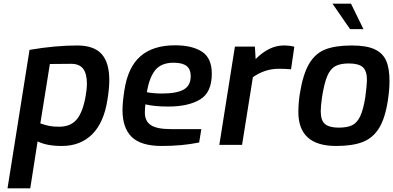

<svg xmlns="http://www.w3.org/2000/svg" viewBox="-20 -790 2144 1047"><path d="M141 -518Q280 -542 401 -542Q492 -542 534 -495.5Q576 -449 576 -353Q576 -307 566 -247Q547 -122 483 -58Q419 6 317 6Q235 6 185 -19L145 237H21ZM448 -272Q454 -308 454 -332Q454 -388 433.5 -415Q413 -442 368 -442L252 -441L200 -117Q229 -107 250.5 -103Q272 -99 303 -99Q366 -99 399.5 -140Q433 -181 448 -272Z M648 -190Q648 -230 658 -296Q677 -423 745.5 -483Q814 -543 935 -543Q1027 -543 1081 -508.5Q1135 -474 1135 -388Q1135 -286 1071 -247.5Q1007 -209 897 -209Q821 -209 773 -221Q770 -199 770 -176Q770 -129 803 -107.5Q836 -86 910 -86H1078L1066 -13Q973 6 862 6Q749 6 698.5 -43Q648 -92 648 -190ZM1020 -375Q1020 -413 997 -430.5Q974 -448 927 -448Q860 -448 827 -408Q794 -368 781 -287Q820 -280 863 -280Q943 -280 981.5 -301.5Q1020 -323 1020 -375Z M1261 -536H1370L1374 -468Q1448 -542 1527 -542Q1563 -542 1585 -535L1567 -412Q1537 -415 1501 -415Q1424 -415 1359 -369L1300 0H1176Z M1607 -179Q1607 -228 1615 -279Q1632 -385 1665.5 -442Q1699 -499 1754 -520.5Q1809 -542 1899 -542Q1979 -542 2023.5 -521Q2068 -500 2086 -458.5Q2104 -417 2104 -349Q2104 -301 2095 -242Q2080 -144 2046.5 -90.5Q2013 -37 1957.5 -15.5Q1902 6 1813 6Q1607 6 1607 -179ZM1972 -260Q1981 -328 1981 -354Q1981 -403 1958.5 -423.5Q1936 -444 1882 -444Q1835 -444 1808 -429Q1781 -414 1764.5 -375Q1748 -336 1736 -260Q1729 -208 1729 -184Q1729 -132 1753 -113Q1777 -94 1827 -94Q1873 -94 1900 -107Q1927 -120 1944 -155.5Q1961 -191 1972 -260ZM1793 -770H1894L1962 -631H1889Z"/></svg>

Font: Exo SemiBold
Style: Italic
Weight: 600
Italic angle: -9°
Designer: Natanael Gama
Foundry: Natanael Gama
Version: Version 1.500; ttfautohint (v1.6)